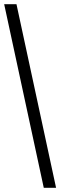

<svg xmlns="http://www.w3.org/2000/svg" viewBox="-20 -780 289 921"><path d="M190 121 0 -760H59L249 121Z"/></svg>

Font: Noto Serif Hebrew Condensed SemiBold
Style: Regular
Weight: 600
Width: 3
Designer: Monotype Design Team
Foundry: Monotype Imaging Inc.
Version: Version 2.004; ttfautohint (v1.8.4.7-5d5b)